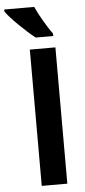

<svg xmlns="http://www.w3.org/2000/svg" viewBox="-114 -968 444 1002"><g transform="rotate(-5 108.0 -467.0)"><path d="M99 -774H191V-787C164 -822 122 -895 105 -934H-52V-924C-33 -893 50 -812 99 -774ZM63 0H197V-714H63Z"/></g></svg>

Font: Kathrein 77 Bold Condensed
Style: Regular
Weight: 700
Width: 3
Designer: Lazydogs Typefoundry, based on Open Sans by Ascender Corporation
Foundry: Lazydogs Typefoundry
Version: Version 1.003;PS 001.003;hotconv 1.0.88;makeotf.lib2.5.64775